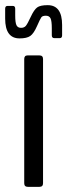

<svg xmlns="http://www.w3.org/2000/svg" viewBox="-20 -725 261 745"><path d="M0 -653V-691Q0 -702 9 -702H30Q39 -702 39 -691V-665Q39 -637 44 -627Q49 -617 61.5 -617Q74 -617 80.5 -625Q87 -633 99.5 -660Q112 -687 124 -696Q136 -705 165 -705Q221 -705 221 -628V-588Q221 -577 212 -577H191Q181 -577 181 -588V-615Q181 -644 176 -654Q171 -664 158 -664Q145 -664 140.5 -658Q136 -652 123.5 -623.5Q111 -595 97.5 -585.5Q84 -576 56 -576Q0 -576 0 -653ZM74 -14V-496Q74 -510 87 -510H133Q147 -510 147 -496V-14Q147 0 133 0H88Q74 0 74 -14Z"/></svg>

Font: Rajdhani Medium
Style: Regular
Weight: 500
Designer: Satya Rajpurohit, Jyotish Sonowal
Foundry: Indian Type Foundry
Version: Version 1.201 February 1, 2022